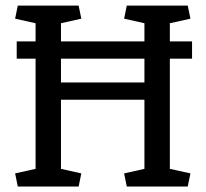

<svg xmlns="http://www.w3.org/2000/svg" viewBox="-20 -681 752 701"><path d="M41 -529.8H109.9V-596.2L35.2 -612.8L44.9 -660.6H267.1L276.9 -612.8L202.6 -596.2V-529.8H507.3V-596.2L433.1 -612.8L442.9 -660.6H665.5L675.3 -612.8L600.1 -596.2V-529.8H681.2V-466.8H600.1V-64.5L675.3 -47.9L665.5 0H442.9L433.1 -47.9L507.3 -64.5V-316.9H202.6V-64.5L276.9 -47.9L267.1 0H44.9L35.2 -47.9L109.9 -64.5V-466.8H41ZM507.3 -379.9V-466.8H202.6V-379.9Z"/></svg>

Font: Noticia Text
Style: Regular
Weight: 400
Designer: JM Sole
Foundry: JM Sole
Version: Version 1.003